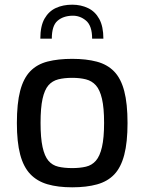

<svg xmlns="http://www.w3.org/2000/svg" viewBox="-20 -793 616 819"><path d="M288 6Q227 6 182.5 -7Q138 -20 109 -50.5Q80 -81 66 -134Q52 -187 52 -268Q52 -352 66 -405.5Q80 -459 109 -489Q138 -519 183 -530.5Q228 -542 288 -542Q348 -542 393 -530Q438 -518 467 -488Q496 -458 510 -404.5Q524 -351 524 -268Q524 -186 510 -132.5Q496 -79 467.5 -49Q439 -19 394 -6.5Q349 6 288 6ZM288 -76Q321 -76 346.5 -82Q372 -88 389 -107.5Q406 -127 415 -166Q424 -205 424 -269Q424 -333 415 -371.5Q406 -410 389 -429Q372 -448 346.5 -454.5Q321 -461 288 -461Q254 -461 228.5 -454.5Q203 -448 186.5 -429Q170 -410 161.5 -371.5Q153 -333 153 -269Q153 -205 161.5 -166Q170 -127 186.5 -107.5Q203 -88 228.5 -82Q254 -76 288 -76ZM288 -773Q325 -773 355.5 -758.5Q386 -744 403.5 -712Q421 -680 421 -628H373Q373 -683 347 -705Q321 -727 288 -726Q249 -725 225 -704Q201 -683 201 -628H152Q152 -682 170 -713.5Q188 -745 218.5 -759Q249 -773 288 -773Z"/></svg>

Font: Exo Thin Medium
Style: Regular
Weight: 500
Version: Version 2.000